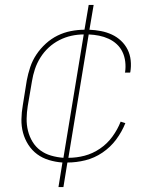

<svg xmlns="http://www.w3.org/2000/svg" viewBox="-20 -648 640 775"><path d="M216 107 232 8Q204 6 177.5 -2Q151 -10 130 -25.5Q109 -41 94.5 -63.5Q80 -86 73 -112Q66 -138 66.5 -166.5Q67 -195 72 -223L88 -323Q93 -350 102 -377Q111 -404 127 -428Q143 -452 165 -472Q187 -492 212.5 -504.5Q238 -517 266 -522.5Q294 -528 321 -528L338 -628H358L341 -528Q365 -527 388 -522.5Q411 -518 431.5 -508.5Q452 -499 468.5 -483.5Q485 -468 495 -448Q505 -428 507.5 -404.5Q510 -381 506 -357L505 -355H484L485 -357Q488 -378 485.5 -399Q483 -420 474.5 -438Q466 -456 451.5 -469.5Q437 -483 418.5 -491.5Q400 -500 380 -504Q360 -508 338 -509L256 -11Q289 -11 321.5 -19.5Q354 -28 383.5 -48Q413 -68 434 -97Q455 -126 467 -157L486 -151Q472 -116 449 -85Q426 -54 393.5 -32Q361 -10 324.5 -1Q288 8 252 8L236 107ZM236 -11 318 -509Q293 -509 268 -503.5Q243 -498 219.5 -486Q196 -474 176.5 -456Q157 -438 143 -415.5Q129 -393 121 -369Q113 -345 109 -320L92 -220Q88 -195 87.5 -169.5Q87 -144 93 -120Q99 -96 111.5 -75.5Q124 -55 143 -41Q162 -27 186 -20Q210 -13 236 -11Z"/></svg>

Font: Iosevka Aile Thin
Style: Italic
Weight: 100
Italic angle: -9°
Designer: Belleve Invis
Foundry: Belleve Invis
Version: Version 31.1.0; ttfautohint (v1.8.4)